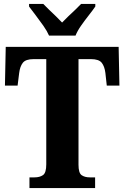

<svg xmlns="http://www.w3.org/2000/svg" viewBox="-20 -951 629 971"><path d="M129 0V-54H155Q181 -54 197.5 -65.5Q214 -77 214 -120V-652H150Q110 -652 95.5 -633.5Q81 -615 77 -582L69 -518H5L9 -714H580L584 -518H520L513 -582Q509 -615 494.5 -633.5Q480 -652 440 -652H377V-118Q377 -76 393 -65Q409 -54 434 -54H461V0ZM228 -771Q218 -794 199.5 -820.5Q181 -847 161 -873Q141 -899 127 -918V-931H199Q210 -919 227.5 -902.5Q245 -886 263 -868.5Q281 -851 294 -837Q307 -851 325.5 -868.5Q344 -886 361.5 -902.5Q379 -919 390 -931H462V-918Q449 -899 428.5 -873Q408 -847 389.5 -820.5Q371 -794 362 -771Z"/></svg>

Font: Noto Serif Ethiopic Condensed ExtraBold
Style: Regular
Weight: 800
Width: 3
Designer: Monotype Design Team
Foundry: Monotype Imaging Inc.
Version: Version 2.102; ttfautohint (v1.8.4.7-5d5b)